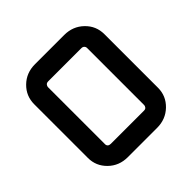

<svg xmlns="http://www.w3.org/2000/svg" viewBox="-178 -860 1020 1020"><g transform="rotate(-45 332.5 -350.0)"><path d="M442 -699Q507 -699 551.5 -656Q596 -613 596 -551V-148Q596 -87 551.5 -44Q507 -1 442 -1H222Q157 -1 113 -44Q69 -87 69 -148V-551Q69 -613 113 -656Q157 -699 222 -699ZM457 -585H208Q196 -585 190.5 -578Q185 -571 185 -564V-135Q185 -126 191 -120.5Q197 -115 208 -115H457Q469 -115 474 -122Q479 -129 479 -135V-564Q479 -573 473 -579Q467 -585 457 -585Z"/></g></svg>

Font: FifthLeg
Style: Bold
Weight: 700
Designer: Jakub Steiner
Version: Version 1.0